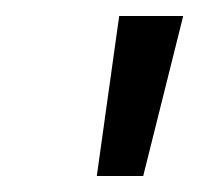

<svg xmlns="http://www.w3.org/2000/svg" viewBox="-20 -775 249 240"><path d="M101 -555 129 -755H209L159 -555Z"/></svg>

Font: DM Sans 20pt
Style: Italic
Weight: 400
Italic angle: -10°
Version: Version 4.004;gftools[0.9.30]